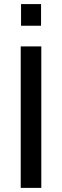

<svg xmlns="http://www.w3.org/2000/svg" viewBox="-20 -913 301 933"><path d="M82.3 -787.9V-893.1H179.5V-787.9ZM80.7 0V-687.5H180.7V0Z"/></svg>

Font: Titillium Web SemiBold
Style: Regular
Weight: 600
Designer: Mohamed Gaber, Accademia di Belle Arti di Urbino
Foundry: Kief Type Foundry, Accademia di Belle Arti di Urbino
Version: Version 3.000; ttfautohint (v1.8.4)